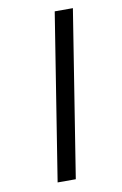

<svg xmlns="http://www.w3.org/2000/svg" viewBox="-82 -753 510 801"><g transform="rotate(-10 173.5 -352.5)"><path d="M96 0 208 -705H285L173 0Z"/></g></svg>

Font: Nunito Sans 7pt Expanded Light
Style: Italic
Weight: 300
Width: 7
Italic angle: -9°
Designer: Vernon Adams
Foundry: Vernon Adams
Version: Version 3.101;gftools[0.9.27]